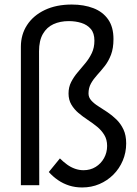

<svg xmlns="http://www.w3.org/2000/svg" viewBox="-20 -814 605 846"><path d="M342 12Q311 12 284.5 3.5Q258 -5 235.5 -20.5Q213 -36 195 -56L244 -116Q259 -101 275.5 -89Q292 -77 310.5 -70.5Q329 -64 348 -64Q378 -64 401.5 -78.5Q425 -93 438.5 -117.5Q452 -142 452 -171Q452 -199 439.5 -219.5Q427 -240 408 -255.5Q389 -271 367 -285.5Q345 -300 326 -316Q307 -332 294.5 -353Q282 -374 282 -402Q282 -430 293.5 -452.5Q305 -475 322 -495Q339 -515 356 -535.5Q373 -556 384.5 -580Q396 -604 396 -635Q396 -668 380 -686.5Q364 -705 338.5 -713Q313 -721 283 -721Q245 -721 215.5 -707.5Q186 -694 169 -664.5Q152 -635 152 -588L153 2H72V-608Q72 -662 99.5 -704Q127 -746 177.5 -770Q228 -794 296 -794Q350 -794 391.5 -778Q433 -762 456.5 -728.5Q480 -695 480 -642Q480 -601 469 -572.5Q458 -544 441.5 -523Q425 -502 408.5 -484Q392 -466 381 -446.5Q370 -427 370 -402Q370 -385 382 -371.5Q394 -358 413 -346Q432 -334 453 -320Q474 -306 493 -287.5Q512 -269 524 -243.5Q536 -218 536 -182Q536 -142 521 -106.5Q506 -71 479.5 -44.5Q453 -18 418 -3Q383 12 342 12Z"/></svg>

Font: Venryn Sans
Style: Regular
Weight: 400
Designer: Owen Earl, indestructible type* (font) & Cristiano Sobral (main changes)
Version: Version 3.600; ttfautohint (v1.8.3)